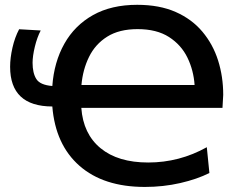

<svg xmlns="http://www.w3.org/2000/svg" viewBox="-20 -746 970 778"><path d="M567 11.5Q399.5 11.5 302 -74.2Q204.5 -160 192 -314.5Q21 -315 21 -475.5Q21 -511 30.5 -552.8Q40 -594.5 57.5 -627.5L145 -622.5Q130.5 -595 121.2 -556.8Q112 -518.5 112 -491.5Q112 -450 127.2 -425.8Q142.5 -401.5 192 -397.5Q199 -494.5 240.8 -568.8Q282.5 -643 356.8 -684.8Q431 -726.5 536 -726.5Q626 -726.5 691.8 -697.5Q757.5 -668.5 800.2 -617.5Q843 -566.5 863.8 -500.8Q884.5 -435 884.5 -361.5L881.5 -309H309.5Q317 -203.5 387.5 -145.5Q458 -87.5 580.5 -87.5Q707 -87.5 818 -149.5L828.5 -45Q779 -20 710.2 -4.2Q641.5 11.5 567 11.5ZM537.5 -628Q463 -628 414.5 -597.5Q366 -567 340.8 -515.5Q315.5 -464 310 -401.5H768.5Q764.5 -461 739.5 -512.5Q714.5 -564 664.8 -596Q615 -628 537.5 -628Z"/></svg>

Font: Commissioner Medium
Style: Regular
Weight: 500
Designer: Kostas Bartsokas
Foundry: Kostas Bartsokas
Version: Version 1.000; ttfautohint (v1.8.3)